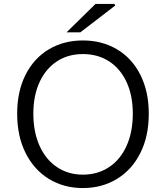

<svg xmlns="http://www.w3.org/2000/svg" viewBox="-20 -940 841 973"><path d="M67 -364Q67 -477 109.5 -561Q152 -645 227.5 -690Q303 -735 400 -735Q497 -735 573 -690Q649 -645 691.5 -560.5Q734 -476 734 -364Q734 -250 691.5 -165Q649 -80 573 -33.5Q497 13 400 13Q303 13 227.5 -33.5Q152 -80 109.5 -165Q67 -250 67 -364ZM653 -364Q653 -456 621.5 -524Q590 -592 533 -629Q476 -666 400 -666Q325 -666 268.5 -629Q212 -592 180.5 -524Q149 -456 149 -364Q149 -271 180.5 -201Q212 -131 269 -93Q326 -55 400 -55Q475 -55 532.5 -93Q590 -131 621.5 -201Q653 -271 653 -364ZM464 -920H560L564 -912L387 -776H317Z"/></svg>

Font: Nebula Sans Book
Style: Regular
Weight: 400
Designer: Paul D. Hunt for Adobe (as Source Sans)
Foundry: Nebula Entertainment & Broadcasting LLC
Version: Version 1.010